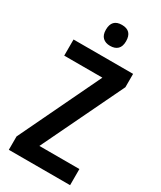

<svg xmlns="http://www.w3.org/2000/svg" viewBox="-228 -996 897 1072"><g transform="rotate(30 221.0 -460.0)"><path d="M420 0H25V-86L276 -610H30V-714H414V-628L162 -104H420ZM224 -920Q289 -920 289 -852Q289 -818 272 -801.5Q255 -785 224 -785Q194 -785 176.5 -801.5Q159 -818 159 -852Q159 -920 224 -920Z"/></g></svg>

Font: Avrile Sans Condensed SemiBold
Style: Regular
Weight: 600
Width: 3
Designer: Monotype Design Team
Foundry: Monotype Imaging Inc.
Version: Version 2.001;September 10, 2019;FontCreator 11.5.0.2425 64-